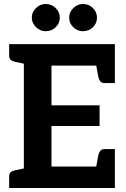

<svg xmlns="http://www.w3.org/2000/svg" viewBox="-20 -946 636 966"><path d="M100 0V-724H558V-616H239V-416H481V-312H239V-108H558V0ZM460 -85 475 -167Q479 -181 486 -188.5Q493 -196 506 -196H558V-108ZM460 -639 558 -616V-528H506Q493 -528 486 -535.5Q479 -543 475 -557ZM125 -724 113 -623 55 -635Q42 -638 34 -645Q26 -652 26 -666V-724ZM26 0V-58Q26 -72 33.5 -79Q41 -86 55 -89L112 -101L125 0ZM281 -857Q281 -829 260 -809Q239 -789 210 -789Q182 -789 161 -809.5Q140 -830 140 -857Q140 -885 161 -905.5Q182 -926 210 -926Q239 -926 260 -905.5Q281 -885 281 -857ZM468 -857Q468 -829 447.5 -809Q427 -789 397 -789Q369 -789 348.5 -809Q328 -829 328 -857Q328 -885 349 -905.5Q370 -926 397 -926Q427 -926 447.5 -905.5Q468 -885 468 -857Z"/></svg>

Font: Aleo
Style: Bold
Weight: 700
Designer: Alessio Laiso
Foundry: Alessio Laiso
Version: Version 2.001;gftools[0.9.29]